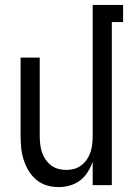

<svg xmlns="http://www.w3.org/2000/svg" viewBox="-20 -755 540 783"><path d="M219 8Q194 8 170.5 1Q147 -6 128 -22Q109 -38 96.5 -59Q84 -80 76.5 -103.5Q69 -127 66.5 -151.5Q64 -176 64 -200V-520H142V-200Q142 -183 144 -166.5Q146 -150 151 -134.5Q156 -119 165.5 -105Q175 -91 188 -81Q201 -71 217 -66.5Q233 -62 250 -62Q267 -62 283 -66.5Q299 -71 312 -81Q325 -91 334.5 -105Q344 -119 349 -134.5Q354 -150 356 -166.5Q358 -183 358 -200V-735H482V-665H436V0H358V-95Q350 -73 337.5 -53Q325 -33 306.5 -19Q288 -5 265 1.5Q242 8 219 8Z"/></svg>

Font: Iosevka Custom
Style: Regular
Weight: 400
Monospace: yes
Designer: Belleve Invis
Foundry: Belleve Invis
Version: Version 32.5.0; ttfautohint (v1.8.4)